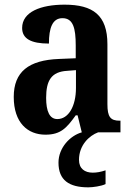

<svg xmlns="http://www.w3.org/2000/svg" viewBox="-20 -568 565 824"><path d="M175 10C241 10 266 -19 305 -73H313L331 0C281 14 231 66 231 130C231 205 276 236 359 236C378 236 415 231 433 222V163C412 170 395 173 378 173C344 173 319 156 319 118C319 55 363 14 401 0H497V-50H494C454 -50 441 -66 441 -121V-378C441 -503 379 -548 257 -548C155 -548 75 -517 75 -448C75 -402 113 -381 190 -381C190 -448 205 -490 248 -490C294 -490 305 -447 305 -373V-318L233 -315C103 -310 39 -260 39 -152C39 -41 99 10 175 10ZM226 -57C193 -57 178 -90 178 -148C178 -222 200 -260 268 -264L306 -267V-191C306 -112 274 -57 226 -57Z"/></svg>

Font: Noto Serif Tamil Condensed
Style: Bold
Weight: 700
Width: 3
Designer: Indian Type Foundry, Tom Grace, and the Monotype Design Team
Foundry: Monotype Imaging Inc.
Version: Version 2.004